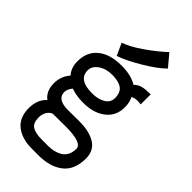

<svg xmlns="http://www.w3.org/2000/svg" viewBox="-283 -819 1084 1084"><g transform="rotate(45 259.0 -277.5)"><path d="M148.9 -592.3Q197.3 -608.4 263.2 -654.3Q329.1 -700.2 377 -745.1L437 -673.8Q397.5 -633.8 316.9 -585.7Q236.3 -537.6 182.1 -520ZM115.7 37.1Q115.7 81.1 140.4 97.2Q165 113.3 216.8 113.3H268.1Q291 113.3 311.3 108.6Q331.5 104 350.6 93.3Q369.6 82.5 380.9 61.8Q392.1 41 392.1 12.2Q392.1 -34.7 260.3 -34.7Q228 -34.7 156.7 -33.7Q137.2 -25.9 126.5 -6.3Q115.7 13.2 115.7 37.1ZM232.4 -272Q281.2 -272 312.5 -291Q343.8 -310.1 343.8 -344.7Q343.8 -389.6 317.1 -408.2Q290.5 -426.8 240.2 -426.8Q190.4 -426.8 157 -403.3Q123.5 -379.9 123.5 -346.2Q123.5 -272 232.4 -272ZM46.4 -341.3Q46.4 -417.5 97.9 -459.2Q149.4 -501 240.2 -501Q316.4 -501 364.3 -471.7Q383.8 -490.2 406.5 -496.1Q429.2 -502 471.2 -502V-421.9Q456.5 -424.3 449.7 -424.3Q416 -424.3 405.3 -413.6Q419.9 -387.2 419.9 -346.7Q419.9 -278.3 369.1 -238.5Q318.4 -198.7 234.9 -198.7Q178.2 -198.7 137.7 -214.4Q116.7 -189.9 116.7 -166.5Q116.7 -108.9 204.6 -108.9Q210.9 -108.9 248.5 -109.4Q286.1 -109.9 293 -109.9Q329.6 -109.9 359.6 -103.8Q389.6 -97.7 415 -84.2Q440.4 -70.8 454.8 -46.4Q469.2 -22 469.2 11.7Q469.2 102.5 414.3 146Q359.4 189.5 265.1 189.5H214.8Q134.3 189.5 86.7 151.9Q39.1 114.3 39.1 40Q39.1 -29.8 81.5 -66.9Q40 -97.7 40 -160.2Q40 -215.8 76.2 -257.3Q46.4 -290.5 46.4 -341.3Z"/></g></svg>

Font: Fantasque Sans Mono
Style: Regular
Weight: 400
Monospace: yes
Designer: Jany Belluz
Version: Version 1.8.0 ; ttfautohint (v1.8.2)